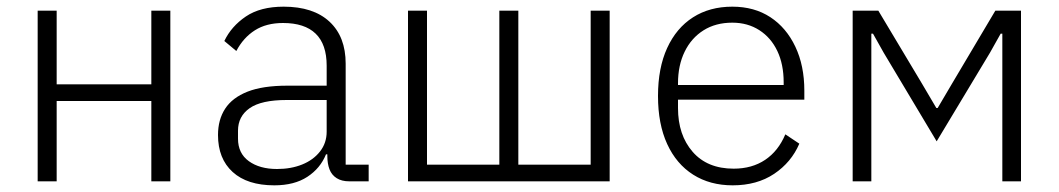

<svg xmlns="http://www.w3.org/2000/svg" viewBox="-20 -544 3176 576"><path d="M93 0V-512H150V-291H434V-512H491V0H434V-241H150V0Z M1086 0H1028Q1005 0 990 -9.5Q975 -19 968.5 -36Q962 -53 962 -76V-103L985 -81H958Q941 -39 902 -13.5Q863 12 803 12Q722 12 678 -28Q634 -68 634 -139Q634 -185 655.5 -218Q677 -251 722.5 -269Q768 -287 842 -287H960V-347Q960 -411 927 -443Q894 -475 829 -475Q779 -475 744.5 -453Q710 -431 689 -391L653 -421Q674 -465 717.5 -494.5Q761 -524 831 -524Q920 -524 968.5 -479Q1017 -434 1017 -353V-50H1086ZM960 -244H840Q764 -244 729 -219.5Q694 -195 694 -152V-128Q694 -84 726.5 -60.5Q759 -37 811 -37Q853 -37 886.5 -50.5Q920 -64 940 -89.5Q960 -115 960 -149Z M1204 0V-512H1261V-50H1478V-512H1535V-50H1752V-512H1809V0Z M2178 12Q2110 12 2059.5 -20Q2009 -52 1981.5 -112Q1954 -172 1954 -256Q1954 -340 1981.5 -400Q2009 -460 2059 -492Q2109 -524 2177 -524Q2243 -524 2291 -492.5Q2339 -461 2366 -404Q2393 -347 2393 -272V-245H2014V-220Q2014 -139 2058 -88.5Q2102 -38 2181 -38Q2236 -38 2275.5 -64.5Q2315 -91 2336 -141L2378 -113Q2354 -57 2302.5 -22.5Q2251 12 2178 12ZM2177 -476Q2127 -476 2090.5 -453Q2054 -430 2034 -389Q2014 -348 2014 -294V-289H2331V-297Q2331 -351 2312 -391Q2293 -431 2258 -453.5Q2223 -476 2177 -476Z M2538 0V-512H2615L2746 -293L2789 -220H2793L2836 -293L2966 -512H3043V0H2987V-383V-443H2982L2950 -386L2790 -120L2631 -386L2599 -443H2594V-385V0Z"/></svg>

Font: IBM Plex Sans Light
Style: Regular
Weight: 300
Designer: Mike Abbink, Paul van der Laan, Pieter van Rosmalen
Foundry: Bold Monday
Version: Version 3.201